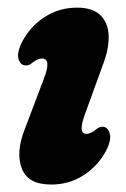

<svg xmlns="http://www.w3.org/2000/svg" viewBox="-20 -473 330 502"><path d="M205.5 -123Q218 -123 233 -136Q241 -142 249 -141.5Q261.5 -141 266.8 -124.5Q272 -108 257.5 -79Q236 -39 198.5 -14.8Q161 9.5 114 9.5Q52.5 9.5 36.8 -33Q21 -75.5 44.5 -134.5L95 -268Q115 -320 90 -320Q77.5 -320 62 -307Q54 -301 46.5 -302Q33.5 -302.5 28.5 -318.8Q23.5 -335 38 -364Q59 -404 96.8 -428.5Q134.5 -453 181.5 -453Q222.5 -453 242.5 -433.2Q262.5 -413.5 264 -381Q265.5 -348.5 251 -309L202.5 -175.5Q183 -123 205.5 -123Z"/></svg>

Font: Fraunces 144pt S100
Style: Bold Italic
Weight: 700
Italic angle: -16°
Version: Version 1.000; ttfautohint (v1.8.3)